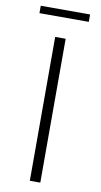

<svg xmlns="http://www.w3.org/2000/svg" viewBox="-93 -877 482 920"><g transform="rotate(10 147.5 -417.5)"><path d="M28 -799V-835H268V-799ZM122 0V-700H173V0Z"/></g></svg>

Font: mBank Light
Style: Regular
Weight: 300
Designer: Julieta Ulanovsky
Foundry: Julieta Ulanovsky
Version: Version 7.200;PS 007.200;hotconv 1.0.88;makeotf.lib2.5.64775